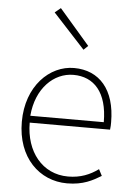

<svg xmlns="http://www.w3.org/2000/svg" viewBox="-57 -863 641 919"><g transform="rotate(5 263.5 -403.5)"><path d="M300 13C378 13 423 -13 463 -37L447 -68C407 -39 362 -20 302 -20C178 -20 97 -122 97 -261H483C485 -274 485 -286 485 -297C485 -453 408 -540 286 -540C169 -540 59 -434 59 -262C59 -90 167 13 300 13ZM97 -294C108 -427 192 -507 286 -507C385 -507 450 -437 450 -294ZM323 -631 344 -651 198 -820 170 -797Z"/></g></svg>

Font: Noto Sans CJK Thin
Style: Regular
Weight: 100
Designer: Ryoko NISHIZUKA (kana & ideographs); Paul D. Hunt (Latin, Greek & Cyrillic); Wenlong ZHANG (bopomofo); Sandoll Communica
Foundry: Adobe Systems Incorporated
Version: Version 1.000;PS 1;hotconv 1.0.78;makeotf.lib2.5.61930